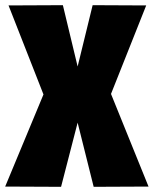

<svg xmlns="http://www.w3.org/2000/svg" viewBox="-21 -721 594 742"><path d="M-1 0 147 -356 12 -700 222 -701 279 -464 337 -701 544 -700 408 -358 553 0 341 1 279 -247 215 1Z"/></svg>

Font: Georama SemiCondensed ExtraBold
Style: Regular
Weight: 800
Width: 4
Designer: Jean-Baptiste Levee
Foundry: Production Type
Version: Version 1.000